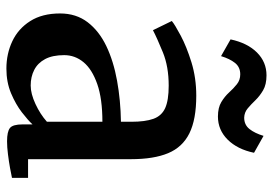

<svg xmlns="http://www.w3.org/2000/svg" viewBox="-144 -678 832 585"><g transform="rotate(90 272.5 -386.0)"><path d="M189.5 11Q144.5 11 106.2 -7Q68 -25 44.8 -61.5Q21.5 -98 21.5 -152.5Q21.5 -201.5 48.2 -236.5Q75 -271.5 121 -293.5Q167 -315.5 226.5 -326.2Q286 -337 351.5 -338V-369.5Q351.5 -412 342.5 -437Q333.5 -462 309.8 -472.8Q286 -483.5 241.5 -483.5Q183.5 -483.5 140 -465.8Q96.5 -448 72.5 -435.5L44.5 -493Q55 -502 88.8 -520Q122.5 -538 170.2 -552.8Q218 -567.5 272 -567.5Q344.5 -567.5 386.8 -546.5Q429 -525.5 447.2 -481.8Q465.5 -438 465.5 -368.5V-55H522.5V-6Q511.5 -3.5 492 0Q472.5 3.5 450.8 6.2Q429 9 411 9Q381.5 9 370.5 0.2Q359.5 -8.5 359.5 -38.5V-68.5Q347 -55 322.8 -36.2Q298.5 -17.5 264.8 -3.2Q231 11 189.5 11ZM241 -63Q266 -63 297.2 -77.5Q328.5 -92 351.5 -112.5V-281.5Q281.5 -281.5 236.5 -265.8Q191.5 -250 170 -224Q148.5 -198 148.5 -165Q148.5 -129.5 160.5 -107Q172.5 -84.5 193.5 -73.8Q214.5 -63 241 -63ZM100.5 -672Q111.5 -723.5 140.5 -752.5Q169.5 -781.5 210 -781.5Q238 -781.5 255.5 -771.2Q273 -761 285.8 -747.8Q298.5 -734.5 310.8 -724.2Q323 -714 339 -713.5Q361 -713.5 373.8 -729.8Q386.5 -746 394.5 -772.5L446 -743.5Q435.5 -693 406 -663.2Q376.5 -633.5 335.5 -633.5Q308.5 -633.5 291.5 -643.8Q274.5 -654 262.2 -667.5Q250 -681 237.2 -691.2Q224.5 -701.5 207 -701.5Q185 -701.5 172.2 -685.5Q159.5 -669.5 151.5 -643Z"/></g></svg>

Font: Merriweather Light 18pt SemiBold
Style: Regular
Weight: 600
Version: Version 2.100